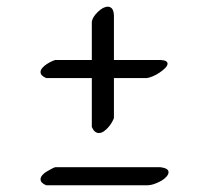

<svg xmlns="http://www.w3.org/2000/svg" viewBox="-20 -553 622 573"><path d="M254 -320H118Q101 -327 101 -338Q101 -344 106 -350Q111 -356 118.5 -361Q126 -366 133.5 -369.5Q141 -373 145 -374H254V-488Q256 -502 272 -517.5Q288 -533 302 -533Q309 -533 314 -527.5Q319 -522 320 -508V-374H459Q480 -373 480 -363Q480 -357 473 -350Q466 -343 456.5 -336.5Q447 -330 436.5 -325.5Q426 -321 418 -320H320V-201Q319 -197 314.5 -189Q310 -181 304 -174Q298 -167 290.5 -161.5Q283 -156 275 -156Q262 -156 254 -174ZM101 -18Q101 -24 106 -30Q111 -36 118.5 -40.5Q126 -45 133.5 -49Q141 -53 145 -54H459Q483 -51 483 -39Q483 -33 477 -26Q471 -19 461.5 -13.5Q452 -8 440.5 -4Q429 0 418 0H118Q101 -7 101 -18Z"/></svg>

Font: Asar
Style: Regular
Weight: 400
Designer: Eben Sorkin
Foundry: Eben Sorkin, Pria Ravichandran
Version: Version 1.003; ttfautohint (v1.3) -l 8 -r 50 -G 0 -x 0 -H 45